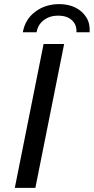

<svg xmlns="http://www.w3.org/2000/svg" viewBox="-20 -914 456 934"><path d="M52 0 192 -700H292L152 0ZM91 -757Q102 -820 151.5 -857Q201 -894 268 -894Q313 -894 347 -877Q381 -860 400 -829.5Q419 -799 416 -757H352Q354 -794 329.5 -816Q305 -838 263 -838Q222 -838 193 -816Q164 -794 158 -757Z"/></svg>

Font: Montserrat Thin Medium
Style: Italic
Weight: 500
Italic angle: -11.3°
Version: Version 9.000